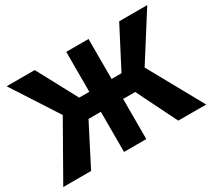

<svg xmlns="http://www.w3.org/2000/svg" viewBox="-137 -946 1295 1181"><g transform="rotate(-30 511.0 -355.5)"><path d="M290.5 -285.2 15.1 -710.9H214.4L366.7 -427.2H487.3L467.8 -285.2ZM364.3 -311.5 204.6 0H6.8L232.4 -397ZM596.7 -710.9V0H438.5V-710.9ZM1013.7 -710.9 743.7 -285.2H565.9L545.9 -427.2H667L814.5 -710.9ZM823.7 0 669.4 -311.5 801.8 -397 1022 0Z"/></g></svg>

Font: Roboto ExtraBold
Style: Regular
Weight: 800
Designer: Christian Robertson
Foundry: Google
Version: Version 3.009; 2024